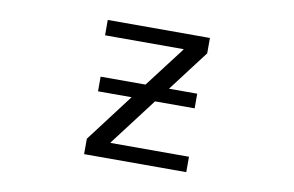

<svg xmlns="http://www.w3.org/2000/svg" viewBox="-61 -626 1121 732"><g transform="rotate(10 500.0 -260.0)"><path d="M312.5 -245.1V-301.8H486.3L605.5 -458V-460H301.8V-519.5H697.3V-460L577.1 -301.8H686.5V-245.1H533.2L393.6 -61.5V-59.6H697.3V0H301.8V-59.6L442.4 -245.1Z"/></g></svg>

Font: GenEi Gothic M SemiLight
Style: Regular
Weight: 350
Designer: o_tamon (Modified); [Source Han Sans]
Ryoko NISHIZUKA  (kana & ideographs); Paul D. Hunt (Latin, Greek & Cyrillic); Wenl
Version: Version 1.1a;Original Version 1.004